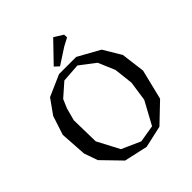

<svg xmlns="http://www.w3.org/2000/svg" viewBox="-249 -1069 1251 1251"><g transform="rotate(-45 376.5 -444.0)"><path d="M465 -715 616 -631 689 -509 710 -344 659 -136 527 -10 375 24 213 -12 89 -140 56 -234 44 -418 87 -549 159 -650 307 -715ZM376 -26 495 -46 581 -204 601 -342 586 -474 537 -589 431 -670 302 -661 211 -581 185 -520 162 -434 166 -236 246 -84ZM450 -912 512 -873 513 -847 458 -818 347 -746 317 -774Z"/></g></svg>

Font: Alike Angular
Style: Regular
Weight: 400
Version: Version 1.210